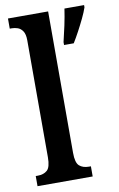

<svg xmlns="http://www.w3.org/2000/svg" viewBox="-86 -808 531 857"><g transform="rotate(-10 179.0 -380.0)"><path d="M13 0V-46H23Q49 -46 65 -60Q81 -74 81 -119V-649Q81 -677 71.5 -691Q62 -705 48.5 -709.5Q35 -714 23 -714H13V-760H195V-119Q195 -74 211 -60Q227 -46 254 -46H263V0ZM239 -613Q247 -645 255.5 -685Q264 -725 269 -760H358V-750Q351 -729 338 -702Q325 -675 310.5 -648Q296 -621 283 -600H239Z"/></g></svg>

Font: Noto Serif Tamil ExtraCondensed SemiBold
Style: Regular
Weight: 600
Width: 2
Designer: Indian Type Foundry, Tom Grace, and the Monotype Design Team
Foundry: Monotype Imaging Inc.
Version: Version 2.004; ttfautohint (v1.8.4.7-5d5b)